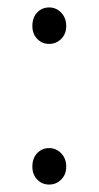

<svg xmlns="http://www.w3.org/2000/svg" viewBox="-20 -484 265 516"><path d="M67 -414Q67 -437 80 -450.5Q93 -464 112 -464Q131 -464 144.5 -450Q158 -436 158 -414Q158 -393 144.5 -379.5Q131 -366 112 -366Q93 -366 80 -379.5Q67 -393 67 -414ZM67 -36Q67 -59 80 -72.5Q93 -86 112 -86Q131 -86 144.5 -72Q158 -58 158 -36Q158 -15 144.5 -1.5Q131 12 112 12Q93 12 80 -1.5Q67 -15 67 -36Z"/></svg>

Font: Assistant Light
Style: Regular
Weight: 300
Designer: Hebrew By Ben Nathan, Latin by Paul Hunt
Version: Version 2.001;PS 002.001;hotconv 1.0.88;makeotf.lib2.5.64775